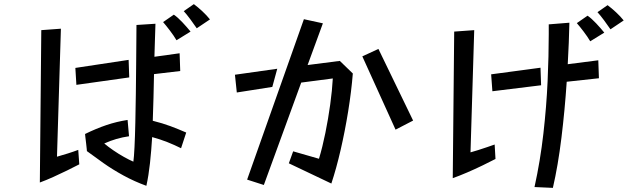

<svg xmlns="http://www.w3.org/2000/svg" viewBox="-20 -863 3041 930"><path d="M933 -726Q921 -744 902 -769.5Q883 -795 870 -809L919 -843Q939 -828 960 -808.5Q981 -789 997 -769ZM835 -668Q822 -690 803 -715Q784 -740 770 -756L822 -792Q841 -779 863.5 -755Q886 -731 903 -710ZM857 -145Q825 -161 791 -174.5Q757 -188 717 -199Q713 -133 706.5 -73Q700 -13 689 37Q631 16 578 -13Q525 -42 480.5 -73.5Q436 -105 401 -131Q401 -131 400 -142.5Q399 -154 397 -170Q395 -186 393.5 -199Q392 -212 392 -214Q445 -240 495 -257Q545 -274 598 -282L605 -203Q542 -194 485 -168Q504 -152 529.5 -134.5Q555 -117 581 -102.5Q607 -88 626 -80Q629 -100 631.5 -150.5Q634 -201 635.5 -268.5Q637 -336 638 -409.5Q639 -483 639.5 -551Q640 -619 640.5 -670Q641 -721 641 -742L733 -748Q732 -711 730.5 -670.5Q729 -630 728 -588L850 -605L853 -519L726 -504Q725 -448 723.5 -391Q722 -334 720 -278Q768 -266 805.5 -252Q843 -238 882 -221ZM364 -67Q339 -54 305.5 -37.5Q272 -21 237.5 -5.5Q203 10 173 21L180 -717L275 -724L256 -104Q278 -110 308 -119.5Q338 -129 359 -137ZM345 -534 603 -573 606 -488 350 -452Z M1400 -130 1525 -94Q1542 -150 1556 -219Q1570 -288 1579.5 -357Q1589 -426 1592 -483L1439 -463L1258 33L1177 7L1452 -770L1544 -750L1470 -548L1626 -568L1689 -507Q1682 -420 1666.5 -324Q1651 -228 1630 -137Q1609 -46 1585 26L1379 -72ZM1735 -590 1813 -626 1981 -279 1896 -235ZM1118 -501 1323 -530 1299 -442 1127 -415Z M2937 -721Q2925 -739 2906 -764.5Q2887 -790 2874 -804L2923 -838Q2943 -823 2964 -803.5Q2985 -784 3001 -764ZM2839 -663Q2826 -685 2807 -710Q2788 -735 2774 -751L2826 -787Q2845 -774 2867.5 -750Q2890 -726 2907 -705ZM2569 43Q2597 -84 2612 -215.5Q2627 -347 2632.5 -470.5Q2638 -594 2638 -697V-745L2738 -753Q2737 -706 2735 -655.5Q2733 -605 2730 -552L2878 -571L2881 -484L2725 -467Q2716 -331 2699.5 -196Q2683 -61 2658 47ZM2380 -93Q2355 -80 2318 -62Q2281 -44 2242.5 -27.5Q2204 -11 2173 0L2180 -710L2277 -717L2259 -125Q2274 -129 2296 -136Q2318 -143 2340 -150.5Q2362 -158 2376 -163ZM2359 -503 2598 -535 2601 -450 2365 -421Z"/></svg>

Font: Moralerspace Krypton JPDOC
Style: Regular
Weight: 400
Version: v0.0.6; ttfautohint (v1.8.4.7-5d5b-dirty) -l 6 -r 45 -G 200 